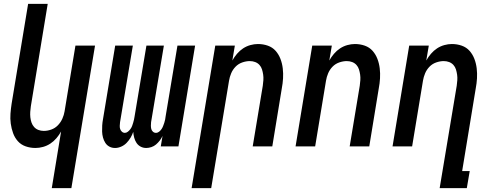

<svg xmlns="http://www.w3.org/2000/svg" viewBox="-20 -755 2540 990"><path d="M247 215 295 -77Q285 -59 271 -42.5Q257 -26 239.5 -14.5Q222 -3 202 2.5Q182 8 163 8Q136 8 112 -0.5Q88 -9 72 -27Q56 -45 47.5 -68.5Q39 -92 35.5 -117.5Q32 -143 34 -169Q36 -195 40 -221L125 -735H226L139 -207Q137 -193 136 -178.5Q135 -164 136.5 -150Q138 -136 142.5 -123Q147 -110 156 -100Q165 -90 178 -85Q191 -80 206 -80Q225 -80 244.5 -87Q264 -94 278.5 -109Q293 -124 301.5 -143Q310 -162 313 -181L369 -520H470L348 215Z M734 8Q718 8 705 1Q692 -6 684 -18Q676 -30 672 -45Q668 -60 667 -75Q662 -60 653.5 -45.5Q645 -31 633 -18.5Q621 -6 605 1Q589 8 574 8H573Q557 8 544 1Q531 -6 523 -18.5Q515 -31 511 -46Q507 -61 506.5 -76.5Q506 -92 507 -108Q508 -124 511 -140L574 -520H665L599 -125Q598 -116 597.5 -107Q597 -98 599.5 -90Q602 -82 608.5 -76Q615 -70 624 -70Q632 -70 639.5 -76Q647 -82 652.5 -89.5Q658 -97 661 -105Q664 -113 666.5 -121.5Q669 -130 671 -138.5Q673 -147 674 -155L735 -520H825L759 -125Q758 -116 758 -107Q758 -98 760 -90Q762 -82 768.5 -76Q775 -70 784 -70Q793 -70 800.5 -76Q808 -82 813 -89.5Q818 -97 821 -105Q824 -113 827 -121.5Q830 -130 831.5 -138.5Q833 -147 834 -155L895 -520H986L900 0H809L818 -54Q812 -41 803.5 -30Q795 -19 784.5 -10Q774 -1 760.5 3.5Q747 8 734 8Z M968 215 1090 -520H1191L1178 -443Q1188 -461 1202 -477.5Q1216 -494 1233.5 -505.5Q1251 -517 1271 -522.5Q1291 -528 1310 -528Q1337 -528 1361 -519.5Q1385 -511 1401 -493Q1417 -475 1426 -451.5Q1435 -428 1438 -402.5Q1441 -377 1439.5 -351Q1438 -325 1433 -299L1384 0H1283L1335 -313Q1337 -327 1338 -341.5Q1339 -356 1337 -370Q1335 -384 1331 -397Q1327 -410 1318 -420Q1309 -430 1296 -435Q1283 -440 1268 -440Q1249 -440 1229 -433Q1209 -426 1194.5 -411Q1180 -396 1172 -377Q1164 -358 1161 -339L1069 215Z M1504 0 1590 -520H1691L1678 -443Q1688 -461 1702 -477.5Q1716 -494 1733.5 -505.5Q1751 -517 1771 -522.5Q1791 -528 1810 -528Q1837 -528 1861 -519.5Q1885 -511 1901 -493Q1917 -475 1926 -451.5Q1935 -428 1938 -402.5Q1941 -377 1939.5 -351Q1938 -325 1933 -299L1884 0H1783L1835 -313Q1837 -327 1838 -341.5Q1839 -356 1837 -370Q1835 -384 1831 -397Q1827 -410 1818 -420Q1809 -430 1796 -435Q1783 -440 1768 -440Q1749 -440 1729 -433Q1709 -426 1694.5 -411Q1680 -396 1672 -377Q1664 -358 1661 -339L1605 0Z M2247 215 2335 -313Q2337 -327 2338 -341.5Q2339 -356 2337 -370Q2335 -384 2331 -397Q2327 -410 2318 -420Q2309 -430 2296 -435Q2283 -440 2268 -440Q2249 -440 2229 -433Q2209 -426 2194.5 -411Q2180 -396 2172 -377Q2164 -358 2161 -339L2105 0H2004L2090 -520H2191L2178 -443Q2188 -461 2202 -477.5Q2216 -494 2233.5 -505.5Q2251 -517 2271 -522.5Q2291 -528 2310 -528Q2337 -528 2361 -519.5Q2385 -511 2401 -493Q2417 -475 2426 -451.5Q2435 -428 2438 -402.5Q2441 -377 2439.5 -351Q2438 -325 2433 -299L2363 127H2402L2387 215Z"/></svg>

Font: Iosevka Term Curly Semibold
Style: Italic
Weight: 600
Italic angle: -9°
Designer: Belleve Invis
Foundry: Belleve Invis
Version: Version 32.3.0